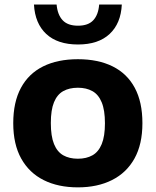

<svg xmlns="http://www.w3.org/2000/svg" viewBox="-20 -817 688 848"><path d="M324 10.5Q237 10.5 173 -21.5Q109 -53.5 73.8 -116.5Q38.5 -179.5 38.5 -273Q38.5 -366 72.5 -429Q106.5 -492 170.5 -523.8Q234.5 -555.5 324 -555.5Q413.5 -555.5 477.5 -523.8Q541.5 -492 575.2 -429.2Q609 -366.5 609 -273Q609 -180 574 -117Q539 -54 474.8 -21.8Q410.5 10.5 324 10.5ZM324 -116Q361.5 -116 388.2 -131Q415 -146 429.2 -180.5Q443.5 -215 443.5 -272.5Q443.5 -330.5 429.2 -365Q415 -399.5 388.2 -414.5Q361.5 -429.5 324 -429.5Q286 -429.5 259.2 -414.5Q232.5 -399.5 218.5 -365.5Q204.5 -331.5 204.5 -273.5Q204.5 -215.5 218.5 -181Q232.5 -146.5 259.2 -131.2Q286 -116 324 -116ZM324.5 -620.5Q234 -620.5 184.2 -667Q134.5 -713.5 130 -797H230Q234 -752 256.5 -727.8Q279 -703.5 324.5 -703.5Q370 -703.5 392.2 -727.8Q414.5 -752 418 -797H518Q514 -713.5 464.2 -667Q414.5 -620.5 324.5 -620.5Z"/></svg>

Font: Encode Sans SemiExpanded
Style: Bold
Weight: 700
Width: 6
Designer: Multiple Designers
Foundry: Impallari Type
Version: Version 3.002